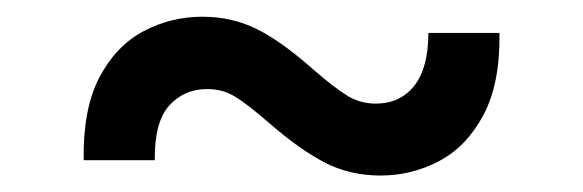

<svg xmlns="http://www.w3.org/2000/svg" viewBox="-20 -405 705 232"><path d="M81.1 -211.4Q80.1 -273.4 100.1 -311.5Q120.1 -349.6 153.3 -367.2Q186.5 -384.8 224.6 -384.8Q260.3 -384.8 290.3 -369.9Q320.3 -355 359.4 -320.3Q384.8 -298.3 400.1 -289.1Q415.5 -279.8 434.1 -279.8Q463.4 -279.8 480.5 -301.3Q497.6 -322.8 497.6 -365.2H583.5Q584.5 -304.2 564.2 -266.1Q543.9 -228 510.7 -210.4Q477.5 -192.9 439.9 -192.9Q402.8 -192.9 372.6 -208.5Q342.3 -224.1 304.7 -256.8Q278.8 -279.3 263.9 -288.3Q249 -297.4 230.5 -297.4Q202.6 -297.4 184.6 -277.6Q166.5 -257.8 167 -211.4Z"/></svg>

Font: Inter Cardless
Style: Regular
Weight: 400
Designer: Rasmus Andersson
Foundry: rsms
Version: Version 4.001;git-9221beed3